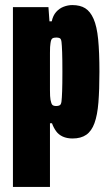

<svg xmlns="http://www.w3.org/2000/svg" viewBox="-20 -538 435 757"><path d="M31 199V-510H171L175 -454H184Q189 -477 201.5 -491Q214 -505 231 -511.5Q248 -518 265 -518Q296 -518 316 -505.5Q336 -493 349 -463.5Q362 -434 367 -383Q372 -332 372 -255Q372 -184 368 -134Q364 -84 352.5 -52.5Q341 -21 320 -6.5Q299 8 266 8Q244 8 227.5 0.5Q211 -7 201 -21Q191 -35 185 -52H177V199ZM202 -120Q210 -120 215.5 -123Q221 -126 222.5 -138.5Q224 -151 225 -178.5Q226 -206 226 -255Q226 -305 225 -332.5Q224 -360 222.5 -372.5Q221 -385 215.5 -387.5Q210 -390 202 -390Q192 -390 186.5 -386.5Q181 -383 179 -367Q177 -357 177 -329.5Q177 -302 177 -255Q177 -209 177 -182.5Q177 -156 179 -145Q182 -129 186.5 -124.5Q191 -120 202 -120Z"/></svg>

Font: Saira ExtraCondensed Black
Style: Regular
Weight: 900
Width: 2
Designer: Hector Gatti with collaboration of the Omnibus-Type team
Foundry: Omnibus-Type
Version: Version 1.101